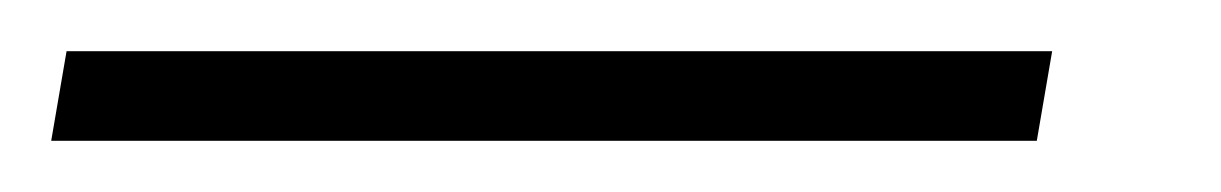

<svg xmlns="http://www.w3.org/2000/svg" viewBox="-72 -10 477 75"><path d="M-46 10H339L333 45H-52Z"/></svg>

Font: Chakra Petch ExtraLight
Style: Italic
Weight: 275
Italic angle: -10°
Designer: Katatrad Aksorn Co.,Ltd.
Foundry: Cadson Demak Co.,Ltd.
Version: Version 1.000; ttfautohint (v1.6)